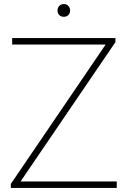

<svg xmlns="http://www.w3.org/2000/svg" viewBox="-20 -928 630 948"><path d="M81.5 -32H556.5V0H33.5V-20L501.5 -708H40V-740H550V-720ZM264 -876Q264 -890 272.8 -899Q281.5 -908 295 -908Q308.5 -908 317.2 -899Q326 -890 326 -876Q326 -862 317.2 -853.5Q308.5 -845 295 -845Q281.5 -845 272.8 -853.5Q264 -862 264 -876Z"/></svg>

Font: Encode Sans Semi Expanded Thin
Style: Regular
Weight: 250
Width: 6
Designer: Multiple Designers
Foundry: Impallari Type
Version: Version 2.000